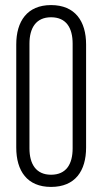

<svg xmlns="http://www.w3.org/2000/svg" viewBox="-20 -733 404 756"><path d="M181 -713C87 -713 44 -649 44 -558V-152C44 -60 87 3 181 3C276 3 319 -60 319 -152V-558C319 -649 276 -713 181 -713ZM266 -149C266 -87 241 -45 181 -45C122 -45 96 -87 96 -149V-561C96 -623 122 -665 181 -665C241 -665 266 -623 266 -561Z"/></svg>

Font: Modon Arabic
Style: Regular
Weight: 400
Designer: Ahmedzaza
Foundry: Ahmedzaza
Version: Version 2.010